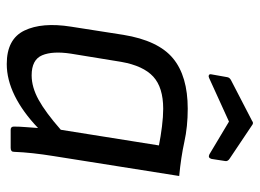

<svg xmlns="http://www.w3.org/2000/svg" viewBox="-116 -606 732 540"><g transform="rotate(90 250.0 -336.0)"><path d="M160 11Q90 11 66 -38.5Q42 -88 55 -170L78 -317Q94 -415 144 -456.5Q194 -498 286 -498Q336 -498 379 -488.5Q422 -479 475 -474L419 -121Q414 -90 411 -62.5Q408 -35 407 -9Q407 0 396 0H345Q336 0 336 -9Q336 -25 337.5 -42.5Q339 -60 340 -77Q295 -34 249.5 -11.5Q204 11 160 11ZM192 -59Q225 -59 260.5 -78.5Q296 -98 345 -141L389 -417Q364 -422 336 -425.5Q308 -429 286 -429Q226 -429 195.5 -401Q165 -373 154 -311L131 -170Q123 -118 135.5 -88.5Q148 -59 192 -59ZM199 -558Q195 -556 191.5 -557.5Q188 -559 189 -564L197 -609Q198 -616 206 -620L320 -679Q326 -684 332 -679L426 -616Q434 -611 433 -604L427 -565Q424 -554 414 -559L322 -614Z"/></g></svg>

Font: Sofia Sans Semi Condensed
Style: Italic
Weight: 400
Italic angle: -9°
Designer: Botio Nikoltchev, Ani Petrova
Foundry: lettersoup
Version: Version 4.101